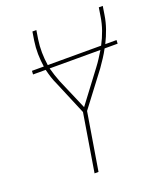

<svg xmlns="http://www.w3.org/2000/svg" viewBox="-136 -824 772 913"><g transform="rotate(-20 250.0 -367.5)"><path d="M184 0 232 -293 161 -462Q152 -481 145.5 -501Q139 -521 134 -542H70L71 -560H131Q126 -592 125.5 -625Q125 -658 130 -691L137 -735H157L150 -691Q145 -658 145.5 -625Q146 -592 151 -560H421Q438 -592 449.5 -625Q461 -658 466 -691L473 -735H493L486 -691Q481 -658 469.5 -625Q458 -592 442 -560H499L498 -542H432Q421 -521 407.5 -500.5Q394 -480 380 -460L252 -291L204 0ZM245 -313 364 -471Q377 -488 388.5 -506Q400 -524 411 -542H154Q159 -523 165 -505Q171 -487 178 -469Z"/></g></svg>

Font: Iosevka Curly Thin
Style: Italic
Weight: 100
Italic angle: -9°
Monospace: yes
Designer: Belleve Invis
Foundry: Belleve Invis
Version: Version 22.1.2; ttfautohint (v1.8.4)